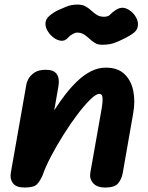

<svg xmlns="http://www.w3.org/2000/svg" viewBox="-20 -840 665 860"><path d="M452 0Q414 0 397 -19.8Q380 -39.5 384.5 -66L434.5 -348.5Q438 -369 439.2 -385Q440.5 -401 437.5 -410.2Q434.5 -419.5 425 -419.5Q410 -419.5 383.8 -393.8Q357.5 -368 326 -326.2Q294.5 -284.5 263.8 -235.5Q233 -186.5 208.2 -139.2Q183.5 -92 171 -55.5Q160 -30 146 -15Q132 0 90 0Q52 0 37.8 -19.5Q23.5 -39 28.5 -66L98.5 -464Q100 -473 108.2 -488Q116.5 -503 135 -515.2Q153.5 -527.5 185 -527.5Q221 -527.5 234.2 -508Q247.5 -488.5 242 -455.5L223 -346Q245.5 -381 271.2 -414.8Q297 -448.5 326 -476.2Q355 -504 387 -520.5Q419 -537 454 -537Q508 -537 538 -507.8Q568 -478.5 577 -432.5Q586 -386.5 577 -335L529.5 -63.5Q525 -38.5 509.5 -19.2Q494 0 452 0ZM437 -639.5Q418 -639.5 404.8 -647.8Q391.5 -656 380.2 -666.8Q369 -677.5 356 -685.8Q343 -694 324.5 -694Q317.5 -694 305 -687.2Q292.5 -680.5 284 -670.5Q271.5 -656 254.2 -657.5Q237 -659 221 -670.8Q205 -682.5 194.2 -699.8Q183.5 -717 183.5 -734Q183.5 -754.5 203 -770.5Q222.5 -786.5 240.5 -794.5Q255.5 -801.5 277.8 -810.5Q300 -819.5 327.5 -819.5Q349.5 -819.5 363.8 -811.2Q378 -803 389.5 -792.2Q401 -781.5 414 -773.2Q427 -765 445.5 -765Q465 -765 473.2 -774.5Q481.5 -784 498.5 -795Q522 -811 545 -802Q568 -793 583 -772.2Q598 -751.5 598 -732Q598 -711 585 -698.2Q572 -685.5 541 -669.5Q524.5 -661 499.2 -650.2Q474 -639.5 437 -639.5Z"/></svg>

Font: Edu QLD Hand
Style: Regular
Weight: 400
Designer: Tina and Corey Anderson, Eben Sorkin
Foundry: Sorkin Type Co.
Version: Version 2.000